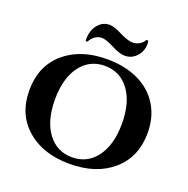

<svg xmlns="http://www.w3.org/2000/svg" viewBox="-141 -933 1059 1080"><g transform="rotate(20 388.5 -393.0)"><path d="M568.4 -789.6H556.6Q549.8 -773.4 528.1 -760.3Q506.3 -747.1 480 -750Q452.1 -752.9 406.7 -776.1Q361.3 -799.3 334 -799.3Q300.3 -799.3 276.4 -777.1Q252.4 -754.9 243.7 -725.3Q234.9 -695.8 237.8 -667.5H249Q257.3 -688 278.8 -702.9Q300.3 -717.8 326.2 -714.8Q350.1 -711.9 396.2 -688.2Q442.4 -664.6 471.7 -664.6Q506.8 -664.6 531.7 -685.8Q556.6 -707 565.4 -735.6Q574.2 -764.2 568.4 -789.6ZM388.2 -612.8Q494.1 -612.8 574.2 -575.2Q654.3 -537.6 698.5 -466.3Q742.7 -395 742.7 -299.8Q742.7 -156.2 645.5 -71.5Q548.3 13.2 388.2 13.2Q228.5 13.2 131.6 -71.5Q34.7 -156.2 34.7 -299.8Q34.7 -443.8 131.6 -528.3Q228.5 -612.8 388.2 -612.8ZM388.2 -26.4Q480 -26.4 534.4 -100.1Q588.9 -173.8 588.9 -299.8Q588.9 -426.3 534.4 -499.8Q480 -573.2 388.2 -573.2Q296.9 -573.2 242.4 -499.8Q188 -426.3 188 -299.8Q188 -173.8 242.4 -100.1Q296.9 -26.4 388.2 -26.4Z"/></g></svg>

Font: Cinzel Bold
Style: Regular
Weight: 700
Designer: Natanael Gama
Version: Version 1.001;PS 001.001;hotconv 1.0.56;makeotf.lib2.0.21325